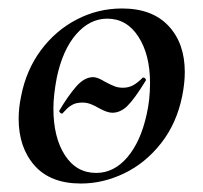

<svg xmlns="http://www.w3.org/2000/svg" viewBox="-20 -419 479 453"><path d="M24 -139Q24 -165 30 -193Q42 -254 76.5 -300.5Q111 -347 161 -373Q211 -399 268 -399Q339 -399 377.5 -358Q416 -317 416 -249Q416 -223 410 -193Q397 -128 360 -81Q323 -34 273 -10Q223 14 171 14Q99 14 61.5 -28.5Q24 -71 24 -139ZM326 -149Q334 -184 334 -223Q334 -290 306.5 -332.5Q279 -375 233 -375Q192 -375 160 -338.5Q128 -302 114 -236Q106 -194 106 -163Q106 -95 133 -53Q160 -11 207 -11Q249 -11 280.5 -48Q312 -85 326 -149ZM126 -151Q124 -151 121.5 -153.5Q119 -156 120 -158Q140 -192 159.5 -214.5Q179 -237 200 -237Q210 -237 228 -226Q241 -219 250 -215.5Q259 -212 270 -212Q283 -212 293.5 -217.5Q304 -223 317 -236H318Q321 -236 323 -233.5Q325 -231 324 -229Q297 -185 280.5 -169Q264 -153 245 -153Q233 -153 213 -164Q205 -169 195 -173Q185 -177 175 -177Q160 -177 151 -172Q142 -167 135.5 -160Q129 -153 127 -151Z"/></svg>

Font: Cormorant Garamond SemiBold
Style: Italic
Weight: 600
Italic angle: -10°
Designer: Christian Thalmann (Catharsis Fonts)
Foundry: Catharsis Fonts
Version: Version 4.000